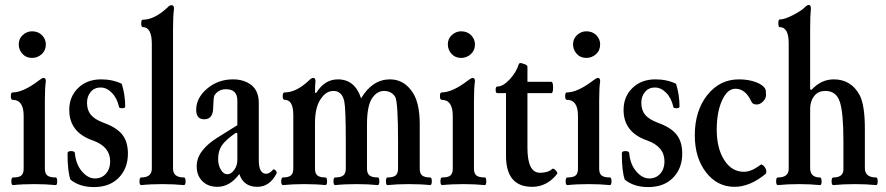

<svg xmlns="http://www.w3.org/2000/svg" viewBox="-20 -747 3593 779"><path d="M110 -512Q86 -512 71 -528.5Q56 -545 56 -567Q56 -590 72.5 -605Q89 -620 110 -620Q135 -620 150.5 -604Q166 -588 166 -567Q166 -542 149 -527Q132 -512 110 -512ZM33 4Q26 4 26 -11.5Q26 -27 33 -27Q57 -27 66.5 -35Q76 -43 76 -63V-277Q76 -342 31 -342Q24 -342 24 -357Q24 -372 31 -372Q74 -372 137 -420Q151 -431 157 -431Q166 -431 166 -417Q162 -392 162 -339V-63Q162 -43 172 -35Q182 -27 206 -27Q212 -27 212 -11.5Q212 4 206 4Q166 0 120 0Q70 0 33 4Z M361 12Q303 12 266 -18Q254 -51 254 -125Q254 -134 268 -134Q284 -134 284 -125Q288 -80 312.5 -51.5Q337 -23 365 -23Q393 -23 410 -42.5Q427 -62 427 -92Q427 -152 357 -177Q261 -210 261 -301Q261 -355 297 -390Q333 -425 390 -425Q437 -425 474 -407Q488 -362 488 -315Q488 -308 476 -308Q463 -308 463 -313Q455 -349 434 -370.5Q413 -392 388 -392Q363 -392 348 -374Q333 -356 333 -330Q333 -301 348 -282Q363 -263 400 -249Q453 -230 476 -201Q499 -172 499 -124Q499 -64 462 -26Q425 12 361 12Z M553 4Q546 4 546 -11.5Q546 -27 553 -27Q596 -27 596 -63V-569Q596 -637 559 -637Q553 -637 553 -652Q553 -667 559 -667Q607 -667 660 -717Q668 -726 676 -726Q686 -726 686 -712Q682 -682 682 -630V-63Q682 -27 726 -27Q733 -27 733 -11.5Q733 4 726 4Q686 0 640 0Q590 0 553 4Z M862 11Q824 11 801 -12Q778 -35 778 -73Q778 -137 866 -191L943 -239V-339Q943 -385 897 -385Q866 -385 850 -360Q846 -353 845 -312Q845 -263 809 -263Q776 -263 776 -301Q776 -350 820.5 -387.5Q865 -425 925 -425Q971 -425 1001 -401Q1030 -377 1030 -329V-97Q1030 -42 1060 -42Q1074 -42 1088 -59Q1090 -61 1094.5 -58.5Q1099 -56 1101.5 -51Q1104 -46 1102 -43Q1074 11 1024 11Q968 11 951 -41Q913 11 862 11ZM902 -40Q918 -40 930.5 -58Q943 -76 943 -97V-205L938 -209Q896 -180 880.5 -157.5Q865 -135 865 -102Q865 -77 876 -58.5Q887 -40 902 -40Z M1128 4Q1121 4 1121 -11.5Q1121 -27 1128 -27Q1150 -27 1160 -35Q1170 -43 1170 -63V-280Q1170 -342 1135 -342Q1127 -342 1127 -357Q1127 -372 1135 -372Q1183 -372 1235 -422Q1244 -431 1251 -431Q1260 -431 1260 -417Q1258 -403 1258 -371L1263 -370Q1297 -425 1351 -425Q1420 -425 1445 -348Q1491 -425 1562 -425Q1614 -425 1647 -382Q1683 -339 1683 -243V-63Q1683 -43 1693 -35Q1703 -27 1725 -27Q1732 -27 1732 -11.5Q1732 4 1725 4Q1688 0 1639 0Q1591 0 1552 4Q1546 4 1546 -11.5Q1546 -27 1552 -27Q1575 -27 1585 -35Q1595 -43 1595 -63V-176Q1595 -329 1584 -353Q1569 -378 1538 -378Q1510 -378 1490 -349Q1469 -318 1469 -242V-63Q1469 -43 1479.5 -35Q1490 -27 1513 -27Q1519 -27 1519 -11.5Q1519 4 1513 4Q1474 0 1427 0Q1377 0 1340 4Q1333 4 1333 -11.5Q1333 -27 1340 -27Q1362 -27 1372.5 -35Q1383 -43 1383 -63V-173Q1383 -305 1377 -335Q1368 -378 1333 -378Q1306 -378 1287 -353Q1258 -319 1258 -248V-63Q1258 -43 1268 -35Q1278 -27 1300 -27Q1307 -27 1307 -11.5Q1307 4 1300 4Q1263 0 1214 0Q1167 0 1128 4Z M1851 -512Q1827 -512 1812 -528.5Q1797 -545 1797 -567Q1797 -590 1813.5 -605Q1830 -620 1851 -620Q1876 -620 1891.5 -604Q1907 -588 1907 -567Q1907 -542 1890 -527Q1873 -512 1851 -512ZM1774 4Q1767 4 1767 -11.5Q1767 -27 1774 -27Q1798 -27 1807.5 -35Q1817 -43 1817 -63V-277Q1817 -342 1772 -342Q1765 -342 1765 -357Q1765 -372 1772 -372Q1815 -372 1878 -420Q1892 -431 1898 -431Q1907 -431 1907 -417Q1903 -392 1903 -339V-63Q1903 -43 1913 -35Q1923 -27 1947 -27Q1953 -27 1953 -11.5Q1953 4 1947 4Q1907 0 1861 0Q1811 0 1774 4Z M2139 11Q2033 11 2033 -115V-369H1998Q1991 -369 1991 -382.5Q1991 -396 1998 -396Q2021 -396 2048 -425Q2075 -454 2085 -487Q2088 -495 2104 -488Q2120 -484 2120 -476V-415H2217Q2224 -415 2224 -392Q2224 -369 2217 -369H2120V-147Q2120 -46 2171 -46Q2204 -46 2221 -62Q2226 -65 2235 -55.5Q2244 -46 2240 -41Q2199 11 2139 11Z M2359 -512Q2335 -512 2320 -528.5Q2305 -545 2305 -567Q2305 -590 2321.5 -605Q2338 -620 2359 -620Q2384 -620 2399.5 -604Q2415 -588 2415 -567Q2415 -542 2398 -527Q2381 -512 2359 -512ZM2282 4Q2275 4 2275 -11.5Q2275 -27 2282 -27Q2306 -27 2315.5 -35Q2325 -43 2325 -63V-277Q2325 -342 2280 -342Q2273 -342 2273 -357Q2273 -372 2280 -372Q2323 -372 2386 -420Q2400 -431 2406 -431Q2415 -431 2415 -417Q2411 -392 2411 -339V-63Q2411 -43 2421 -35Q2431 -27 2455 -27Q2461 -27 2461 -11.5Q2461 4 2455 4Q2415 0 2369 0Q2319 0 2282 4Z M2610 12Q2552 12 2515 -18Q2503 -51 2503 -125Q2503 -134 2517 -134Q2533 -134 2533 -125Q2537 -80 2561.5 -51.5Q2586 -23 2614 -23Q2642 -23 2659 -42.5Q2676 -62 2676 -92Q2676 -152 2606 -177Q2510 -210 2510 -301Q2510 -355 2546 -390Q2582 -425 2639 -425Q2686 -425 2723 -407Q2737 -362 2737 -315Q2737 -308 2725 -308Q2712 -308 2712 -313Q2704 -349 2683 -370.5Q2662 -392 2637 -392Q2612 -392 2597 -374Q2582 -356 2582 -330Q2582 -301 2597 -282Q2612 -263 2649 -249Q2702 -230 2725 -201Q2748 -172 2748 -124Q2748 -64 2711 -26Q2674 12 2610 12Z M2960 11Q2890 11 2844.5 -48Q2799 -107 2799 -198Q2799 -297 2849.5 -361Q2900 -425 2978 -425Q3016 -425 3046 -414Q3076 -403 3085 -386Q3088 -380 3088 -361Q3088 -348 3076 -335.5Q3064 -323 3050 -323Q3034 -323 3029 -334Q3005 -387 2964 -387Q2931 -387 2909.5 -339.5Q2888 -292 2888 -221Q2888 -145 2918.5 -97.5Q2949 -50 2998 -50Q3029 -50 3065 -78Q3070 -82 3077.5 -75Q3085 -68 3088 -58.5Q3091 -49 3087 -42Q3023 11 2960 11Z M3136 4Q3129 4 3129 -11.5Q3129 -27 3136 -27Q3180 -27 3180 -62V-572Q3180 -637 3143 -637Q3138 -637 3138 -652.5Q3138 -668 3143 -668Q3163 -668 3197 -685.5Q3231 -703 3245 -717Q3255 -727 3261 -727Q3270 -727 3270 -713Q3267 -683 3267 -631V-384L3273 -383Q3312 -425 3363 -425Q3433 -425 3468 -361Q3489 -320 3489 -224V-65Q3489 -27 3535 -27Q3541 -27 3541 -11.5Q3541 4 3535 4Q3496 0 3448 0Q3401 0 3361 4Q3354 4 3354 -11.5Q3354 -27 3361 -27Q3402 -27 3402 -60V-173Q3402 -288 3388 -332Q3374 -378 3329 -378Q3299 -378 3283 -357Q3267 -336 3267 -305V-65Q3267 -27 3307 -27Q3313 -27 3313.5 -11.5Q3314 4 3307 4Q3268 0 3222 0Q3175 0 3136 4Z"/></svg>

Font: Junicode Cond Medium
Style: Regular
Weight: 500
Width: 3
Designer: Peter S. Baker
Version: Version 2.201